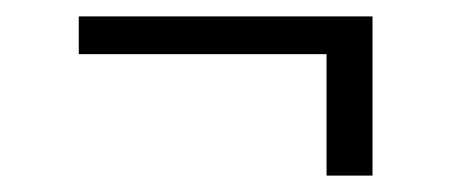

<svg xmlns="http://www.w3.org/2000/svg" viewBox="-20 -272 550 234"><path d="M76 -206V-252H434V-58H378V-206Z"/></svg>

Font: Aikya
Style: Regular
Weight: 400
Designer: Neelakash Kshetrimayum (Latin subset based on Merriweather by Eben Sorkin)
Foundry: Brand New Type
Version: Version 1.00 b005